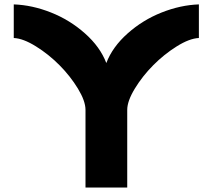

<svg xmlns="http://www.w3.org/2000/svg" viewBox="-20 -845 961 865"><path d="M42 -673.8V-825.2Q125 -822.3 210 -788.6Q294.9 -754.9 363 -694.3Q431.2 -633.8 459 -561Q486.8 -633.8 554.9 -694.3Q623 -754.9 708 -788.6Q793 -822.3 876 -825.2V-673.8Q833.5 -671.9 776.1 -636Q718.8 -600.1 670.2 -551Q621.6 -502 587.4 -445.8Q553.2 -389.6 553.2 -350.1V0H365.2V-350.1Q365.2 -389.6 331.1 -445.8Q296.9 -502 248.3 -551Q199.7 -600.1 142.1 -636Q84.5 -671.9 42 -673.8Z"/></svg>

Font: Hussar Preview
Style: Bold
Weight: 700
Foundry: Cannot Into Space Fonts, PlusOne Fonts
Version: Version 2.29RC2 "Millennial"